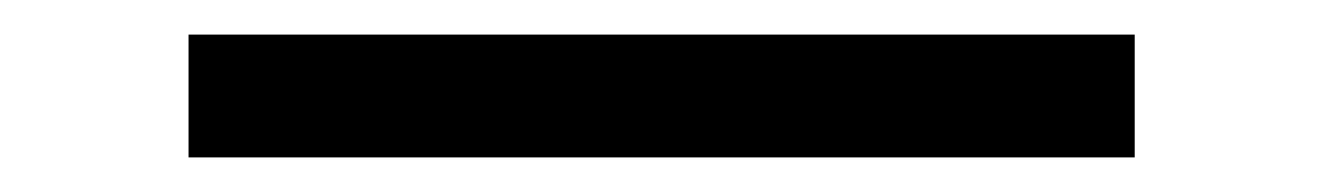

<svg xmlns="http://www.w3.org/2000/svg" viewBox="-20 50 765 111"><path d="M636 141V70H89V141Z"/></svg>

Font: Gamestation Extended
Style: Regular
Weight: 400
Width: 7
Designer: Jonas Hecksher
Foundry: Jonas Hecksher, Playtypeª, e-types AS
Version: Version 1.003